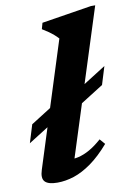

<svg xmlns="http://www.w3.org/2000/svg" viewBox="-84 -770 563 835"><g transform="rotate(-10 198.0 -352.5)"><path d="M37 -256 176 -344 231 -350.5 390 -451 365.5 -371.5 209.5 -273 155 -266.5 12.5 -176.5ZM218 -603Q209.5 -612.5 199 -621.5Q188.5 -630.5 176.2 -639Q164 -647.5 150 -656L157.5 -683L377.5 -718H396.5L179.5 -38L155 -77Q183 -74.5 208.5 -80.2Q234 -86 260 -100.8Q286 -115.5 314 -140.5L334.5 -117Q292.5 -68.5 252.5 -40Q212.5 -11.5 175 0.8Q137.5 13 101.5 13Q61 13 46.5 -2.5Q32 -18 43.5 -53.5Z"/></g></svg>

Font: Newsreader 16pt 16pt
Style: Bold Italic
Weight: 700
Italic angle: -17°
Version: Version 1.003